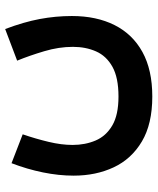

<svg xmlns="http://www.w3.org/2000/svg" viewBox="46 -434 604 736"><g transform="rotate(-90 348.0 -66.0)"><path d="M346 86.2Q275.3 86.2 234.9 62.3Q194.4 38.5 177.4 -1.5Q160.4 -41.5 160.4 -89.6Q160.4 -132.7 172.2 -181.7Q183.9 -230.8 201.1 -281L90.4 -323.8Q67.5 -264.1 55.1 -203.4Q42.7 -142.6 42.7 -85.6Q42.7 -0.3 74.6 67.8Q106.5 136 173.7 175.9Q240.9 215.8 346 215.8Q448.1 215.8 516.7 178Q585.2 140.2 619.9 71Q654.6 1.7 654.6 -92.4Q654.6 -154.4 643.1 -215.7Q631.6 -277 604.7 -348.2L483.5 -302.3Q503.1 -254.3 519.7 -198.3Q536.4 -142.3 536.4 -88.5Q536.4 -39.5 519 0.1Q501.7 39.6 460.2 62.9Q418.6 86.2 346 86.2Z"/></g></svg>

Font: Vazirmatn RD NL
Style: Regular
Weight: 400
Designer: Saber Rastikerdar
Foundry: Saber Rastikerdar
Version: Version 32.101